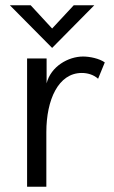

<svg xmlns="http://www.w3.org/2000/svg" viewBox="-20 -710 432 730"><path d="M178.2 -527.8 338.4 -689.9H260.3L178.2 -601.6L96.7 -689.9H17.6ZM83 0H156.2V-207.5C156.2 -330.6 201.7 -432.6 291 -432.6C311.5 -432.6 335 -426.8 353 -410.6L378.4 -472.7C357.4 -487.8 320.8 -495.1 295.9 -495.1C239.7 -495.1 173.3 -457.5 157.2 -393.1V-487.8H83Z"/></svg>

Font: HK Grotesk
Style: Regular
Weight: 400
Designer: Alfredo Marco Pradil and Stefan Peev
Foundry: Hanken Design Co.
Version: Version 1.045;PS 001.045;hotconv 1.0.88;makeotf.lib2.5.64775